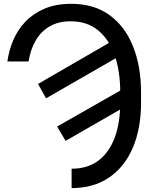

<svg xmlns="http://www.w3.org/2000/svg" viewBox="-20 -758 766 991"><path d="M127.4 -440.9H18.1Q25.9 -497.6 48.3 -550.5Q70.8 -603.5 110.8 -645.8Q150.9 -688 209.5 -713.1Q268.1 -738.3 347.2 -738.3Q465.8 -738.3 545.9 -679.7Q626 -621.1 667 -517.8Q708 -414.6 708 -280.3V-228.5Q708 -94.7 665.5 4.6Q623 104 542.7 158.4Q462.4 212.9 349.6 212.9V112.8Q432.6 112.8 488.3 70.6Q543.9 28.3 572.3 -48.3Q600.6 -125 600.6 -228.5V-281.2Q600.6 -391.6 571.3 -474.1Q542 -556.6 485.1 -602.5Q428.2 -648.4 344.2 -647.9Q284.2 -648.4 239.3 -623.5Q194.3 -598.6 166.3 -552.5Q138.2 -506.3 127.4 -440.9ZM176.3 -324.7 558.6 -545.9 602.1 -471.7 217.8 -250.5ZM274.9 -105 659.7 -324.2 693.8 -246.6 318.4 -30.8Z"/></svg>

Font: Inter Cardless Tabular
Style: Regular
Weight: 400
Designer: Rasmus Andersson
Foundry: rsms
Version: Version 4.000;git-4fc901f